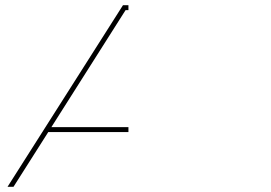

<svg xmlns="http://www.w3.org/2000/svg" viewBox="-20 -720 1045 740"><path d="M475 -230H178L464 -681H475V-700H454L9 0H32L166 -211H475Z"/></svg>

Font: Montserrat-Alt1
Style: Regular
Weight: 400
Designer: Differentunic
Foundry: Differentunic
Version: Version 7.222